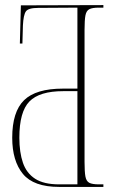

<svg xmlns="http://www.w3.org/2000/svg" viewBox="-20 -734 462 754"><path d="M212 0Q112 0 70 -51Q28 -102 28 -193Q28 -295 74.5 -340.5Q121 -386 227 -386H284V-704L130 -703Q91 -703 81.5 -689Q72 -675 70 -634L68 -563H58L62 -713L386 -714V-704H368Q343 -704 331 -698Q319 -692 315.5 -673.5Q312 -655 312 -616V-98Q312 -59 315.5 -40.5Q319 -22 331 -16Q343 -10 368 -10H386V0ZM212 -10H284V-376H228Q135 -376 95.5 -335.5Q56 -295 56 -193Q56 -136 70 -95Q84 -54 118 -32Q152 -10 212 -10Z"/></svg>

Font: Noto Serif Display ExtraCondensed Thin
Style: Regular
Weight: 100
Width: 2
Designer: Monotype Design Team
Foundry: Monotype Imaging Inc.
Version: Version 2.009